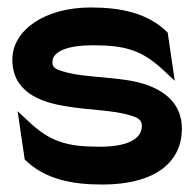

<svg xmlns="http://www.w3.org/2000/svg" viewBox="-20 -482 523 513"><path d="M13 -323C13 -237 86 -209 157 -198C213 -188 283 -188 327 -174C348 -168 359 -162 359 -146C359 -109 318 -90 246 -90C159 -90 115 -103 58 -156L27 -185L46 -56C100 -2 175 11 252 11C406 11 466 -57 466 -138C466 -204 422 -237 373 -255C306 -279 210 -272 149 -291C128 -297 120 -302 120 -316C120 -345 161 -361 228 -361C315 -361 359 -348 416 -295L447 -266L428 -395C374 -449 299 -462 222 -462C99 -462 13 -401 13 -323Z"/></svg>

Font: Charger Sport
Style: Blk
Weight: 900
Designer: Jasper
Foundry: Cannot Into Space Fonts
Version: Version 1.1